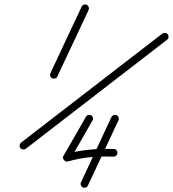

<svg xmlns="http://www.w3.org/2000/svg" viewBox="-20 -598 793 880"><path d="M378 -576Q384 -572 386.5 -565.5Q389 -559 386 -552Q350 -476 314.5 -400Q279 -324 243 -248Q240 -241 233 -238.5Q226 -236 220 -239Q213 -242 210.5 -249Q208 -256 211 -262Q247 -339 282.5 -415Q318 -491 354 -567Q357 -574 364 -576.5Q371 -579 378 -576ZM746 -416Q584 -291 422 -166Q260 -41 98 84Q92 88 85 87Q78 86 73 81Q69 75 70 68Q71 61 76 56Q238 -69 400 -194Q562 -319 724 -444Q730 -448 737.5 -447Q745 -446 749 -441Q753 -435 752.5 -428Q752 -421 746 -416ZM523 -47Q488 28 453 103Q418 178 383 252Q380 259 373 261.5Q366 264 359 261Q353 258 350.5 251Q348 244 351 238Q386 163 421 88Q456 13 491 -62Q494 -68 501 -70.5Q508 -73 515 -70Q521 -67 523.5 -60Q526 -53 523 -47ZM398 -69Q404 -66 406 -59Q408 -52 404 -46Q378 -1 352.5 44Q327 89 301 134Q298 139 293 136Q288 133 283 127Q279 122 277.5 116Q276 110 281 108Q337 93 390 88Q443 83 502 85Q509 85 514 90.5Q519 96 518 103Q518 110 513 115Q508 120 500 120Q444 118 394 122.5Q344 127 291 142Q280 145 273 135Q265 126 271 116Q297 72 322.5 27Q348 -18 374 -63Q377 -69 384 -71Q391 -73 398 -69Z"/></svg>

Font: FRB American Cursive Guidelines Arrows
Style: Italic
Weight: 400
Italic angle: -25°
Version: Version 2.0;Modular Font Editor K font №1